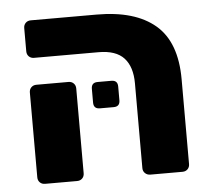

<svg xmlns="http://www.w3.org/2000/svg" viewBox="-45 -620 737 668"><g transform="rotate(-5 323.0 -285.5)"><path d="M454 0Q443 0 435.5 -7Q428 -14 428 -25V-321Q428 -379 400 -409.5Q372 -440 311 -440H86Q75 -440 68 -447Q61 -454 61 -465V-546Q61 -557 68 -564Q75 -571 86 -571H316Q450 -571 520.5 -511Q591 -451 591 -321V-25Q591 -14 584 -7Q577 0 566 0ZM86 0Q75 0 68 -7Q61 -14 61 -25V-321Q61 -332 68 -339Q75 -346 86 -346H198Q209 -346 216 -339Q223 -332 223 -321V-25Q223 -14 216 -7Q209 0 198 0ZM299 -245Q277 -245 277 -267V-315Q277 -337 299 -337H347Q369 -337 369 -315V-267Q369 -245 347 -245Z"/></g></svg>

Font: Fz Rubik
Style: Bold
Weight: 700
Designer: Hubert and Fischer
Foundry: Hubert and Fischer
Version: Vit hóa bi FontZin.com